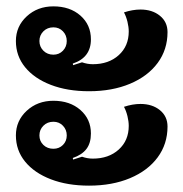

<svg xmlns="http://www.w3.org/2000/svg" viewBox="-20 -597 577 604"><path d="M30 -468Q30 -514 64 -545.5Q98 -577 148 -577Q200 -577 233 -548Q266 -519 266 -473Q266 -416 209 -397L210 -392L238 -401Q255 -395 272 -395Q322 -395 353.5 -423.5Q385 -452 385 -498Q385 -512 381 -528.5Q377 -545 370 -558Q397 -567 422 -567Q459 -567 483 -547.5Q507 -528 507 -496Q507 -441 476 -399Q445 -357 389 -333.5Q333 -310 260 -310Q192 -310 140 -330Q88 -350 59 -385.5Q30 -421 30 -468ZM190 -468Q190 -486 178 -498.5Q166 -511 148 -511Q129 -511 116.5 -498.5Q104 -486 104 -468Q104 -450 116.5 -437.5Q129 -425 148 -425Q166 -425 178 -437.5Q190 -450 190 -468ZM30 -171Q30 -217 64 -248.5Q98 -280 148 -280Q200 -280 233 -251Q266 -222 266 -177Q266 -147 252 -128.5Q238 -110 209 -100L210 -95L238 -104Q255 -98 272 -98Q322 -98 353.5 -126.5Q385 -155 385 -201Q385 -215 381 -231.5Q377 -248 370 -261Q397 -270 422 -270Q459 -270 483 -250.5Q507 -231 507 -199Q507 -144 476 -102Q445 -60 389 -36.5Q333 -13 260 -13Q192 -13 140 -33Q88 -53 59 -88.5Q30 -124 30 -171ZM190 -171Q190 -189 178 -201.5Q166 -214 148 -214Q129 -214 116.5 -201.5Q104 -189 104 -171Q104 -153 116.5 -141Q129 -129 148 -129Q166 -129 178 -141Q190 -153 190 -171Z"/></svg>

Font: K2D ExtraBold
Style: Regular
Weight: 800
Designer: Katatrad Aksorn Co.,Ltd.
Foundry: Cadson Demak Co.,Ltd.
Version: Version 1.000; ttfautohint (v1.6)